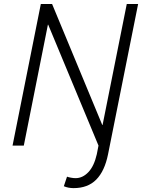

<svg xmlns="http://www.w3.org/2000/svg" viewBox="-20 -731 714 964"><path d="M349.5 213.5Q322.5 213.5 300.5 204L316.5 156Q324 159 336.8 161.2Q349.5 163.5 359.5 163.5Q395 163.5 423.8 133.2Q452.5 103 466 43.5L474.5 0L222 -607H220.5L99.5 0H43L185 -711H241.5L493.5 -103.5H495L616.5 -711H673.5L522.5 43.5Q505.5 128 463.2 170.8Q421 213.5 349.5 213.5Z"/></svg>

Font: Roberto Sans Light
Style: Italic
Weight: 300
Italic angle: -11°
Designer: Google
Version: Version 1.00;June 11, 2020;FontCreator 12.0.0.2522 64-bit; t